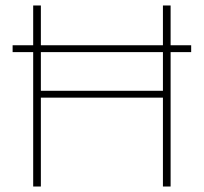

<svg xmlns="http://www.w3.org/2000/svg" viewBox="-20 -680 743 700"><path d="M129 -660V-349H574V-660H602V0H574V-324H129V0H101V-660ZM677 -515V-490H26V-515Z"/></svg>

Font: Work Sans ExtraLight
Style: Regular
Weight: 200
Designer: Wei Huang
Foundry: Wei Huang
Version: Version 2.010; ttfautohint (v1.8.3)